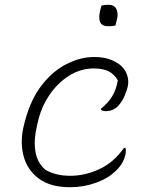

<svg xmlns="http://www.w3.org/2000/svg" viewBox="-20 -775 640 805"><path d="M375 -536Q415 -536 443.5 -525Q472 -514 490 -497Q509 -478 515 -453.5Q521 -429 514 -406L510 -393Q498 -355 476.5 -332Q455 -309 423 -309Q412 -309 404 -314V-320Q433 -343 450 -370.5Q467 -398 474 -438Q460 -463 436.5 -475.5Q413 -488 373 -488Q318 -488 269.5 -457.5Q221 -427 186.5 -375.5Q152 -324 138 -261L134 -243Q121 -188 128.5 -140Q136 -92 172 -62Q194 -50 219 -44Q244 -38 275 -38Q337 -38 397 -66Q457 -94 500 -155H506Q509 -143 506 -128Q503 -112 494 -95Q485 -78 467 -60Q435 -28 383 -9Q331 10 274 10Q190 10 141 -27.5Q92 -65 77.5 -126Q63 -187 82 -257L86 -272Q110 -360 155.5 -418.5Q201 -477 259 -506.5Q317 -536 375 -536ZM405 -751Q417 -755 435 -755Q459 -755 468 -737Q477 -719 470 -692L464 -668Q452 -665 433 -665Q384 -665 400 -731Z"/></svg>

Font: Recursive Mn Csl St Lt
Style: Italic
Weight: 300
Italic angle: -15°
Monospace: yes
Version: Version 1.079;hotconv 1.0.112;makeotfexe 2.5.65598; ttfautoh